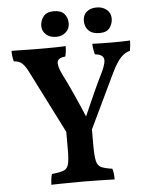

<svg xmlns="http://www.w3.org/2000/svg" viewBox="-58 -904 747 954"><g transform="rotate(-5 315.5 -426.5)"><path d="M384 -263V-174Q384 -123 389.5 -98Q395 -73 413 -64.5Q431 -56 468 -51Q472 -38 473.5 -25.5Q475 -13 475 3Q439 2 398 1Q357 0 320 0Q293 0 263 0.5Q233 1 206 1Q179 1 159 2Q160 -12 161.5 -26Q163 -40 167 -51Q207 -55 226 -62.5Q245 -70 250.5 -93.5Q256 -117 256 -166V-263ZM360 -204H281L98 -566Q82 -598 66.5 -611Q51 -624 27 -625Q23 -638 21.5 -650.5Q20 -663 20 -678Q37 -678 59 -677.5Q81 -677 103.5 -676.5Q126 -676 145 -676Q164 -676 191.5 -676Q219 -676 246 -676.5Q273 -677 290 -678Q290 -662 288.5 -651Q287 -640 284 -627Q248 -623 244 -604Q240 -585 259 -544Q282 -499 309.5 -438.5Q337 -378 364 -313H357Q386 -380 411.5 -436Q437 -492 459 -536Q481 -583 474 -602Q467 -621 431 -625Q428 -638 425.5 -650Q423 -662 423 -678Q444 -677 471 -676.5Q498 -676 523 -676Q546 -676 569 -676.5Q592 -677 611 -678Q611 -663 609.5 -651Q608 -639 606 -627Q581 -621 560 -599Q539 -577 514 -526ZM464 -728Q428 -728 409.5 -746.5Q391 -765 391 -795Q391 -824 410 -840Q429 -856 460 -856Q490 -856 510 -839Q530 -822 530 -795Q530 -770 515 -749Q500 -728 464 -728ZM248 -728Q217 -728 197.5 -745Q178 -762 178 -788Q178 -814 194 -835Q210 -856 246 -856Q282 -856 298.5 -837Q315 -818 315 -790Q315 -763 296 -745.5Q277 -728 248 -728Z"/></g></svg>

Font: Vollkorn SemiBold
Style: Regular
Weight: 600
Designer: Friedrich Althausen
Foundry: Friedrich Althausen
Version: Version 5.000